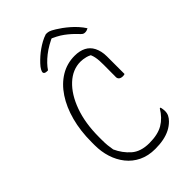

<svg xmlns="http://www.w3.org/2000/svg" viewBox="-278 -1035 1155 1155"><g transform="rotate(-45 300.0 -457.0)"><path d="M327 20Q268 20 222.5 -2Q177 -24 146.5 -62.5Q116 -101 100.5 -150Q85 -199 85 -254V-281Q85 -376 106.5 -456Q128 -536 167.5 -595.5Q207 -655 261 -687.5Q315 -720 380 -720Q402 -720 420 -716Q438 -712 452.5 -704.5Q467 -697 478 -686Q490 -674 498 -658Q506 -642 510.5 -622.5Q515 -603 515 -580Q515 -543 515 -505.5Q515 -468 515 -430Q512 -429 508.5 -428Q505 -427 500 -427Q482 -427 473.5 -434.5Q465 -442 465 -453Q465 -518 465.5 -557.5Q466 -597 460.5 -624.5Q455 -652 437 -680L476 -638Q448 -658 424 -664Q400 -670 380 -670Q313 -670 258 -619Q203 -568 170.5 -478Q138 -388 138 -270V-247Q138 -219 140 -199Q142 -179 146 -157Q170 -104 212 -67Q254 -30 327 -30Q399 -30 443.5 -56Q488 -82 519 -134H525Q526 -130 527 -126Q528 -122 528.5 -117.5Q529 -113 529.5 -109Q530 -105 530 -101Q530 -82 523 -67.5Q516 -53 502 -39Q482 -19 456.5 -6Q431 7 399 13.5Q367 20 327 20ZM349 -934Q351 -934 352.5 -934Q354 -934 355.5 -934Q357 -934 358 -934Q365 -934 376 -931Q387 -928 413 -912Q428 -903 446.5 -889.5Q465 -876 484 -859.5Q503 -843 520.5 -823.5Q538 -804 552 -782Q545 -778 538.5 -776Q532 -774 523 -774Q514 -774 507.5 -778.5Q501 -783 488 -797Q460 -827 425 -853Q390 -879 331 -902L389 -891Q373 -891 356.5 -891Q340 -891 323 -891L381 -903Q315 -875 271.5 -840.5Q228 -806 205 -771H199Q189 -771 183.5 -773Q178 -775 175.5 -778.5Q173 -782 173 -787Q173 -792 179.5 -804.5Q186 -817 202 -834Q217 -850 233.5 -864.5Q250 -879 268.5 -892Q287 -905 307 -916Q327 -927 349 -934Z"/></g></svg>

Font: Recursive Monospace Casual Light
Style: Regular
Weight: 300
Version: Version 1.047